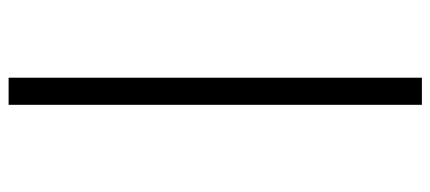

<svg xmlns="http://www.w3.org/2000/svg" viewBox="-297 -612 1000 446"><g transform="rotate(-90 203.0 -389.0)"><path d="M182.5 -869H245.5V91H182.5Z"/></g></svg>

Font: Merriweather 24pt SemiCondensed Light
Style: Italic
Weight: 300
Width: 4
Italic angle: -7.8°
Designer: Eben Sorkin
Foundry: Eben Sorkin
Version: Version 2.101